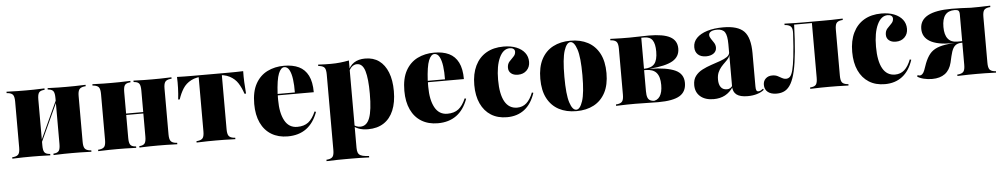

<svg xmlns="http://www.w3.org/2000/svg" viewBox="-37 -722 6271 1198"><g transform="rotate(-5 3098.5 -122.5)"><path d="M391.1 -2.4Q367.7 -2.4 341.9 -2Q316.1 -1.6 275.8 0V-8.9L283.1 -9.7Q303.2 -12.1 310.9 -24.2Q318.5 -36.3 318.5 -66.1V-209.7H463.7V-66.1Q463.7 -37.1 472.2 -25Q480.6 -12.9 503.2 -9.7L512.9 -8.9V0Q471 -1.6 444.4 -2Q417.7 -2.4 391.1 -2.4ZM138.7 -2.4Q113.7 -2.4 86.7 -2Q59.7 -1.6 17.7 0V-8.9L27.4 -9.7Q50 -12.9 58.1 -25Q66.1 -37.1 66.1 -66.1V-353.2Q66.1 -382.3 58.1 -394.4Q50 -406.5 27.4 -409.7L17.7 -410.5V-419.4Q59.7 -417.7 86.7 -417.3Q113.7 -416.9 138.7 -416.9Q162.9 -416.9 188.7 -417.3Q214.5 -417.7 255.6 -419.4V-410.5L247.6 -409.7Q226.6 -407.3 219 -395.2Q211.3 -383.1 211.3 -353.2V-66.1Q211.3 -36.3 219 -24.2Q226.6 -12.1 247.6 -9.7L255.6 -8.9V0Q214.5 -1.6 188.7 -2Q162.9 -2.4 138.7 -2.4ZM318.5 -209.7V-353.2Q318.5 -383.1 310.9 -395.2Q303.2 -407.3 282.3 -409.7L275 -410.5V-419.4Q315.3 -417.7 341.5 -417.3Q367.7 -416.9 391.1 -416.9Q417.7 -416.9 444.4 -417.3Q471 -417.7 512.9 -419.4V-410.5L503.2 -409.7Q480.6 -406.5 472.2 -394.4Q463.7 -382.3 463.7 -353.2V-209.7ZM183.1 -27.4 181.5 -38.7 343.5 -391.1 345.2 -379.8Z M929 -2.4Q905.6 -2.4 879.8 -2Q854 -1.6 813.7 0V-8.9L821 -9.7Q841.1 -12.1 848.8 -24.2Q856.5 -36.3 856.5 -66.1V-209.7H1001.6V-66.1Q1001.6 -37.1 1010.1 -25Q1018.5 -12.9 1041.1 -9.7L1050.8 -8.9V0Q1008.9 -1.6 982.3 -2Q955.6 -2.4 929 -2.4ZM676.6 -2.4Q651.6 -2.4 624.6 -2Q597.6 -1.6 555.6 0V-8.9L565.3 -9.7Q587.9 -12.9 596 -25Q604 -37.1 604 -66.1V-353.2Q604 -382.3 596 -394.4Q587.9 -406.5 565.3 -409.7L555.6 -410.5V-419.4Q597.6 -417.7 624.6 -417.3Q651.6 -416.9 676.6 -416.9Q700.8 -416.9 726.6 -417.3Q752.4 -417.7 793.5 -419.4V-410.5L785.5 -409.7Q764.5 -407.3 756.9 -395.2Q749.2 -383.1 749.2 -353.2V-66.1Q749.2 -36.3 756.9 -24.2Q764.5 -12.1 785.5 -9.7L793.5 -8.9V0Q752.4 -1.6 726.6 -2Q700.8 -2.4 676.6 -2.4ZM856.5 -209.7V-353.2Q856.5 -383.1 848.8 -395.2Q841.1 -407.3 820.2 -409.7L812.9 -410.5V-419.4Q853.2 -417.7 879.4 -417.3Q905.6 -416.9 929 -416.9Q955.6 -416.9 982.3 -417.3Q1008.9 -417.7 1050.8 -419.4V-410.5L1041.1 -409.7Q1018.5 -406.5 1010.1 -394.4Q1001.6 -382.3 1001.6 -353.2V-209.7ZM691.1 -209.7V-218.5H916.1V-209.7Z M1292.7 -2.4Q1267.7 -2.4 1240.7 -2Q1213.7 -1.6 1171.8 0V-8.9L1181.5 -9.7Q1204 -12.9 1212.1 -25Q1220.2 -37.1 1220.2 -66.1V-209.7H1365.3V-66.1Q1365.3 -37.1 1373.8 -25Q1382.3 -12.9 1404.8 -9.7L1414.5 -8.9V0Q1372.6 -1.6 1346 -2Q1319.4 -2.4 1292.7 -2.4ZM1260.5 -408.1Q1205.6 -408.1 1172.6 -390.7Q1139.5 -373.4 1121 -344Q1102.4 -314.5 1090.3 -277.4H1080.6Q1084.7 -313.7 1085.9 -349.6Q1087.1 -385.5 1085.5 -418.5Q1108.1 -417.7 1131.5 -417.3Q1154.8 -416.9 1177.4 -416.9H1260.5H1325.8H1408.9Q1431.5 -416.9 1454.8 -417.3Q1478.2 -417.7 1500 -418.5Q1499.2 -385.5 1500.8 -349.6Q1502.4 -313.7 1505.6 -277.4H1496Q1483.9 -314.5 1465.3 -344Q1446.8 -373.4 1413.7 -390.7Q1380.6 -408.1 1325.8 -408.1ZM1220.2 -209.7V-411.3H1365.3V-209.7Z M1741.9 11.3Q1683.1 11.3 1639.9 -14.9Q1596.8 -41.1 1573.8 -90.3Q1550.8 -139.5 1550.8 -208.1Q1550.8 -285.5 1577.8 -334.3Q1604.8 -383.1 1651.6 -406.5Q1698.4 -429.8 1756.5 -429.8Q1811.3 -429.8 1849.2 -411.7Q1887.1 -393.5 1907.3 -353.6Q1927.4 -313.7 1927.4 -249.2H1658.1L1656.5 -258.1H1809.7Q1810.5 -303.2 1805.6 -339.9Q1800.8 -376.6 1789.1 -398.8Q1777.4 -421 1757.3 -421Q1736.3 -421 1721.4 -384.7Q1706.5 -348.4 1701.6 -257.3L1702.4 -255.6Q1701.6 -247.6 1701.6 -238.7Q1701.6 -229.8 1701.6 -220.2Q1701.6 -138.7 1727.8 -90.7Q1754 -42.7 1806.5 -42.7Q1849.2 -42.7 1875.8 -63.3Q1902.4 -83.9 1921.8 -129L1930.6 -125.8Q1905.6 -57.3 1858.5 -23Q1811.3 11.3 1741.9 11.3Z M2090.3 183.9Q2065.3 183.9 2038.3 184.3Q2011.3 184.7 1969.4 186.3V177.4L1979 176.6Q2001.6 173.4 2009.7 161.3Q2017.7 149.2 2017.7 120.2V-209.7H2162.9V120.2Q2162.9 139.5 2167.7 150.8Q2172.6 162.1 2183.9 167.7Q2195.2 173.4 2216.1 175.8L2236.3 177.4V186.3Q2202.4 184.7 2177.4 184.3Q2152.4 183.9 2131.9 183.9Q2111.3 183.9 2090.3 183.9ZM2264.5 -430.6Q2316.1 -430.6 2351.6 -404.8Q2387.1 -379 2406.5 -330.2Q2425.8 -281.5 2425.8 -212.9Q2425.8 -141.9 2404.8 -91.9Q2383.9 -41.9 2343.5 -15.7Q2303.2 10.5 2245.2 10.5Q2211.3 10.5 2186.7 1.2Q2162.1 -8.1 2149.2 -22.6L2150 -29.8Q2158.9 -21 2171.4 -15.3Q2183.9 -9.7 2198.4 -9.7Q2238.7 -9.7 2256.9 -57.7Q2275 -105.6 2275 -209.7Q2275 -304 2260.5 -352Q2246 -400 2210.5 -400Q2194.4 -400 2179.8 -388.3Q2165.3 -376.6 2154 -346.8L2151.6 -353.2Q2166.1 -393.5 2194.4 -412.1Q2222.6 -430.6 2264.5 -430.6ZM2017.7 -209.7V-352.4Q2017.7 -381.5 2009.7 -393.5Q2001.6 -405.6 1977.4 -408.9L1969.4 -409.7V-418.5Q1993.5 -416.9 2012.1 -416.5Q2030.6 -416.1 2049.2 -416.1Q2079 -416.1 2106.5 -419Q2133.9 -421.8 2162.9 -427.4V-418.5V-209.7Z M2682.3 11.3Q2623.4 11.3 2580.2 -14.9Q2537.1 -41.1 2514.1 -90.3Q2491.1 -139.5 2491.1 -208.1Q2491.1 -285.5 2518.1 -334.3Q2545.2 -383.1 2591.9 -406.5Q2638.7 -429.8 2696.8 -429.8Q2751.6 -429.8 2789.5 -411.7Q2827.4 -393.5 2847.6 -353.6Q2867.7 -313.7 2867.7 -249.2H2598.4L2596.8 -258.1H2750Q2750.8 -303.2 2746 -339.9Q2741.1 -376.6 2729.4 -398.8Q2717.7 -421 2697.6 -421Q2676.6 -421 2661.7 -384.7Q2646.8 -348.4 2641.9 -257.3L2642.7 -255.6Q2641.9 -247.6 2641.9 -238.7Q2641.9 -229.8 2641.9 -220.2Q2641.9 -138.7 2668.1 -90.7Q2694.4 -42.7 2746.8 -42.7Q2789.5 -42.7 2816.1 -63.3Q2842.7 -83.9 2862.1 -129L2871 -125.8Q2846 -57.3 2798.8 -23Q2751.6 11.3 2682.3 11.3Z M3115.3 11.3Q3057.3 11.3 3015.7 -14.9Q2974.2 -41.1 2951.6 -89.9Q2929 -138.7 2929 -206.5Q2929 -276.6 2953.2 -326.6Q2977.4 -376.6 3022.6 -403.2Q3067.7 -429.8 3131.5 -429.8Q3177.4 -429.8 3211.3 -416.1Q3245.2 -402.4 3263.7 -378.2Q3282.3 -354 3282.3 -321Q3282.3 -288.7 3261.3 -267.7Q3240.3 -246.8 3206.5 -246.8Q3179 -246.8 3163.3 -260.1Q3147.6 -273.4 3147.6 -295.2Q3147.6 -318.5 3160.5 -333.1Q3173.4 -347.6 3187.1 -360.9Q3200.8 -374.2 3200.8 -391.9Q3200.8 -403.2 3192.3 -409.7Q3183.9 -416.1 3169.4 -416.1Q3128.2 -416.1 3104 -364.5Q3079.8 -312.9 3079.8 -225.8Q3079.8 -136.3 3106 -89.5Q3132.3 -42.7 3183.9 -42.7Q3217.7 -42.7 3241.9 -64.1Q3266.1 -85.5 3283.1 -129L3291.9 -125.8Q3269.4 -57.3 3224.6 -23Q3179.8 11.3 3115.3 11.3Z M3550 11.3Q3487.1 11.3 3440.7 -13.3Q3394.4 -37.9 3368.5 -86.7Q3342.7 -135.5 3342.7 -208.9Q3342.7 -282.3 3368.5 -331.5Q3394.4 -380.6 3441.1 -405.2Q3487.9 -429.8 3550 -429.8Q3612.9 -429.8 3659.3 -405.2Q3705.6 -380.6 3731.5 -331.5Q3757.3 -282.3 3757.3 -208.9Q3757.3 -135.5 3731.5 -86.7Q3705.6 -37.9 3659.3 -13.3Q3612.9 11.3 3550 11.3ZM3550 2.4Q3573.4 2.4 3589.9 -47.2Q3606.5 -96.8 3606.5 -208.9Q3606.5 -321.8 3589.9 -371.4Q3573.4 -421 3550 -421Q3525.8 -421 3509.7 -371.4Q3493.5 -321.8 3493.5 -208.9Q3493.5 -96.8 3509.7 -47.2Q3525.8 2.4 3550 2.4Z M3920.2 -2.4Q3895.2 -2.4 3868.1 -2Q3841.1 -1.6 3799.2 0V-8.9L3808.9 -9.7Q3831.5 -12.9 3839.5 -25Q3847.6 -37.1 3847.6 -66.1V-353.2Q3847.6 -382.3 3839.5 -394.4Q3831.5 -406.5 3808.9 -409.7L3799.2 -410.5V-419.4Q3841.1 -417.7 3868.1 -417.3Q3895.2 -416.9 3920.2 -416.9Q3949.2 -416.9 3975.8 -418.1Q4002.4 -419.4 4040.3 -419.4Q4131.5 -419.4 4174.2 -396Q4216.9 -372.6 4216.9 -322.6Q4216.9 -271.8 4172.6 -246Q4128.2 -220.2 4030.6 -212.9V-212.1Q4136.3 -209.7 4187.9 -185.9Q4239.5 -162.1 4239.5 -105.6Q4239.5 -50 4197.6 -25Q4155.6 0 4062.9 0Q4033.1 0 3991.9 -1.2Q3950.8 -2.4 3920.2 -2.4ZM3992.7 -74.2Q3992.7 -49.2 3998 -35.1Q4003.2 -21 4016.5 -15.3Q4029.8 -9.7 4052.4 -9.7H4027.4Q4058.1 -9.7 4074.6 -34.3Q4091.1 -58.9 4091.1 -105.6Q4091.1 -157.3 4069.8 -181.9Q4048.4 -206.5 4003.2 -206.5H3967.7V-215.3H3991.9Q4037.9 -215.3 4058.1 -238.7Q4078.2 -262.1 4078.2 -316.1Q4078.2 -363.7 4062.9 -386.7Q4047.6 -409.7 4011.3 -409.7H3990.3L3992.7 -411.3Z M4530.6 -209.7V-321.8Q4530.6 -375.8 4516.9 -397.2Q4503.2 -418.5 4467.7 -418.5Q4443.5 -418.5 4429.8 -410.9Q4416.1 -403.2 4416.1 -389.5Q4416.1 -378.2 4425 -365.3Q4433.9 -352.4 4442.7 -338.7Q4451.6 -325 4451.6 -308.1Q4451.6 -285.5 4433.5 -272.2Q4415.3 -258.9 4386.3 -258.9Q4353.2 -258.9 4335.1 -275.8Q4316.9 -292.7 4316.9 -321.8Q4316.9 -354.8 4340.3 -379Q4363.7 -403.2 4406.5 -416.5Q4449.2 -429.8 4507.3 -429.8Q4599.2 -429.8 4637.5 -390.3Q4675.8 -350.8 4675.8 -253.2V-209.7ZM4409.7 11.3Q4357.3 11.3 4326.6 -14.9Q4296 -41.1 4296 -86.3Q4296 -121 4312.9 -143.1Q4329.8 -165.3 4356.5 -179Q4383.1 -192.7 4413.3 -202.8Q4443.5 -212.9 4470.2 -222.2Q4496.8 -231.5 4514.1 -243.5Q4531.5 -255.6 4531.5 -275.8L4532.3 -260.5Q4529.8 -245.2 4520.6 -233.5Q4511.3 -221.8 4499.2 -210.5Q4487.1 -199.2 4475 -185.1Q4462.9 -171 4454.8 -152.4Q4446.8 -133.9 4446.8 -108.1Q4446.8 -76.6 4459.7 -59.7Q4472.6 -42.7 4497.6 -42.7Q4508.9 -42.7 4517.3 -47.6Q4525.8 -52.4 4533.1 -62.9V-53.2Q4512.1 -21.8 4481.5 -5.2Q4450.8 11.3 4409.7 11.3ZM4675.8 -45.2Q4675.8 -27.4 4679.4 -20.2Q4683.1 -12.9 4691.9 -12.9Q4699.2 -12.9 4706.5 -16.5Q4713.7 -20.2 4721.8 -26.6L4725.8 -19.4Q4708.1 -4.8 4681.5 3.2Q4654.8 11.3 4622.6 11.3Q4575.8 11.3 4553.2 -6Q4530.6 -23.4 4530.6 -58.1V-209.7H4675.8Z M5133.9 -2.4Q5109.7 -2.4 5083.1 -2Q5056.5 -1.6 5015.3 0V-8.9L5023.4 -9.7Q5045.2 -12.1 5053.2 -24.2Q5061.3 -36.3 5061.3 -66.1V-209.7H5206.5V-66.1Q5206.5 -37.1 5214.5 -25Q5222.6 -12.9 5245.2 -9.7L5254.8 -8.9V0Q5212.9 -1.6 5186.3 -2Q5159.7 -2.4 5133.9 -2.4ZM4804 11.3Q4769.4 11.3 4749.2 -4.8Q4729 -21 4729 -50Q4729 -74.2 4744.8 -89.1Q4760.5 -104 4785.5 -104Q4805.6 -104 4819.8 -96.8Q4833.9 -89.5 4845.6 -82.7Q4857.3 -75.8 4870.2 -75.8Q4884.7 -75.8 4895.2 -85.9Q4905.6 -96 4913.3 -125Q4921 -154 4927.4 -208.9Q4933.9 -263.7 4938.7 -353.2Q4940.3 -382.3 4931.5 -394.4Q4922.6 -406.5 4900 -409.7L4890.3 -410.5V-419.4Q4932.3 -417.7 4959.3 -417.3Q4986.3 -416.9 5011.3 -416.9H5021H5133.9Q5159.7 -416.9 5186.3 -417.3Q5212.9 -417.7 5254.8 -419.4V-410.5L5245.2 -409.7Q5222.6 -406.5 5214.5 -394.4Q5206.5 -382.3 5206.5 -353.2V-209.7H5061.3V-409.7L5063.7 -408.1H4947.6L4950 -409.7Q4946.8 -312.1 4939.9 -240.3Q4933.1 -168.5 4922.2 -120.2Q4911.3 -71.8 4895.2 -42.7Q4879 -13.7 4856.9 -1.2Q4834.7 11.3 4804 11.3Z M5482.3 11.3Q5424.2 11.3 5382.7 -14.9Q5341.1 -41.1 5318.5 -89.9Q5296 -138.7 5296 -206.5Q5296 -276.6 5320.2 -326.6Q5344.4 -376.6 5389.5 -403.2Q5434.7 -429.8 5498.4 -429.8Q5544.4 -429.8 5578.2 -416.1Q5612.1 -402.4 5630.6 -378.2Q5649.2 -354 5649.2 -321Q5649.2 -288.7 5628.2 -267.7Q5607.3 -246.8 5573.4 -246.8Q5546 -246.8 5530.2 -260.1Q5514.5 -273.4 5514.5 -295.2Q5514.5 -318.5 5527.4 -333.1Q5540.3 -347.6 5554 -360.9Q5567.7 -374.2 5567.7 -391.9Q5567.7 -403.2 5559.3 -409.7Q5550.8 -416.1 5536.3 -416.1Q5495.2 -416.1 5471 -364.5Q5446.8 -312.9 5446.8 -225.8Q5446.8 -136.3 5473 -89.5Q5499.2 -42.7 5550.8 -42.7Q5584.7 -42.7 5608.9 -64.1Q5633.1 -85.5 5650 -129L5658.9 -125.8Q5636.3 -57.3 5591.5 -23Q5546.8 11.3 5482.3 11.3Z M6058.1 -2.4Q6033.1 -2.4 6006 -2Q5979 -1.6 5937.1 0V-8.9L5946.8 -9.7Q5969.4 -12.9 5977.4 -25Q5985.5 -37.1 5985.5 -66.1V-381.5Q5985.5 -399.2 5979 -405.2Q5972.6 -411.3 5954.8 -411.3Q5915.3 -411.3 5896 -386.7Q5876.6 -362.1 5876.6 -312.1Q5876.6 -262.9 5896.4 -238.3Q5916.1 -213.7 5954 -213.7H6021V-206.5H5919.4Q5829 -206.5 5783.5 -233.5Q5737.9 -260.5 5737.9 -312.1Q5737.9 -366.9 5787.9 -394Q5837.9 -421 5937.9 -421Q5968.5 -421 5996.8 -419.8Q6025 -418.5 6058.1 -416.9Q6083.9 -416.9 6110.5 -417.3Q6137.1 -417.7 6179 -419.4V-410.5L6169.4 -409.7Q6146.8 -406.5 6138.7 -394.4Q6130.6 -382.3 6130.6 -353.2V-66.1Q6130.6 -37.1 6138.7 -25Q6146.8 -12.9 6169.4 -9.7L6179 -8.9V0Q6137.1 -1.6 6110.5 -2Q6083.9 -2.4 6058.1 -2.4ZM5779 4.8Q5751.6 4.8 5725.8 -1.6Q5700 -8.1 5686.3 -18.5L5690.3 -27.4Q5697.6 -23.4 5704 -23.4Q5712.1 -23.4 5720.2 -31Q5728.2 -38.7 5733.9 -54L5749.2 -96.8Q5762.9 -131.5 5780.6 -153.2Q5798.4 -175 5827.4 -187.1Q5856.5 -199.2 5902.8 -204Q5949.2 -208.9 6019.4 -208.9H6035.5V-204.8H5988.7Q5965.3 -204.8 5950.8 -198Q5936.3 -191.1 5927 -174.2Q5917.7 -157.3 5910.5 -125.8L5901.6 -87.1Q5890.3 -41.1 5859.3 -18.1Q5828.2 4.8 5779 4.8Z"/></g></svg>

Font: Playfair 144pt SemiCondensed Black
Style: Regular
Weight: 900
Width: 4
Designer: Claus Eggers Sørensen
Foundry: Claus Eggers Sørensen
Version: Version 2.203